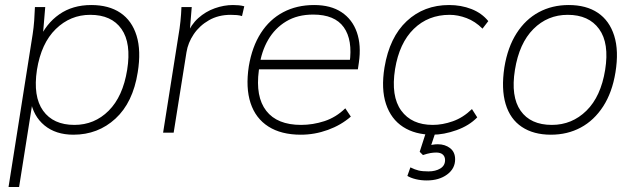

<svg xmlns="http://www.w3.org/2000/svg" viewBox="-20 -528 2525 764"><path d="M14 216 110 -392Q114 -418 116 -445Q118 -472 119 -500H160L149 -369H135Q163 -434 216 -471Q269 -508 343 -508Q413 -508 459 -477Q505 -446 523.5 -386Q542 -326 528 -240Q509 -120 439.5 -56Q370 8 272 8Q202 8 157 -29Q112 -66 101 -131H111L56 216ZM276 -31Q356 -31 412.5 -87.5Q469 -144 486 -250Q503 -356 463.5 -412.5Q424 -469 339 -469Q260 -469 202 -412.5Q144 -356 127 -250Q111 -144 151.5 -87.5Q192 -31 276 -31Z M629 0 690 -386Q695 -414 698 -443Q701 -472 702 -500H743L734 -391L724 -390Q740 -430 769 -456Q798 -482 834.5 -495Q871 -508 907 -508Q919 -508 930 -507Q941 -506 952 -503L943 -464Q934 -467 922.5 -468Q911 -469 898 -469Q849 -469 811.5 -447.5Q774 -426 751 -392Q728 -358 722 -320L671 0Z M1177 8Q1099 8 1048 -24.5Q997 -57 977 -118Q957 -179 970 -264Q983 -342 1018 -396.5Q1053 -451 1107 -479.5Q1161 -508 1230 -508Q1296 -508 1339 -479.5Q1382 -451 1400 -399.5Q1418 -348 1408 -279L1404 -252H995L1001 -290H1388L1371 -277Q1384 -369 1348 -419.5Q1312 -470 1226 -470Q1164 -470 1119 -443Q1074 -416 1047 -369.5Q1020 -323 1012 -263L1010 -248Q996 -143 1039.5 -87Q1083 -31 1178 -31Q1225 -31 1271 -46Q1317 -61 1354 -97L1376 -64Q1337 -30 1284.5 -11Q1232 8 1177 8Z M1701 8Q1632 8 1584 -23Q1536 -54 1516 -114Q1496 -174 1510 -260Q1530 -380 1598.5 -444Q1667 -508 1767 -508Q1815 -508 1856 -492Q1897 -476 1923 -444L1900 -414Q1871 -443 1836.5 -456Q1802 -469 1769 -469Q1684 -469 1626.5 -413Q1569 -357 1552 -253Q1535 -145 1576.5 -88Q1618 -31 1702 -31Q1741 -31 1782 -45.5Q1823 -60 1858 -94L1879 -61Q1847 -28 1796.5 -10Q1746 8 1701 8ZM1678 190Q1655 190 1634.5 185Q1614 180 1601 172L1613 138Q1631 147 1646 150.5Q1661 154 1685 154Q1713 154 1732 142.5Q1751 131 1751 109Q1751 95 1742 87Q1733 79 1716 79Q1705 79 1693 81Q1681 83 1663 89L1650 76L1681 -20H1719L1694 55L1676 53Q1689 50 1700.5 48Q1712 46 1722 46Q1751 46 1771 61.5Q1791 77 1791 106Q1791 143 1759 166.5Q1727 190 1678 190Z M2172 8Q2103 8 2056.5 -23Q2010 -54 1992 -114Q1974 -174 1987 -260Q2000 -340 2035.5 -395.5Q2071 -451 2124 -479.5Q2177 -508 2243 -508Q2313 -508 2359 -477Q2405 -446 2424 -386Q2443 -326 2429 -240Q2416 -160 2380 -104.5Q2344 -49 2291 -20.5Q2238 8 2172 8ZM2176 -31Q2256 -31 2313.5 -87.5Q2371 -144 2388 -250Q2405 -356 2364 -412.5Q2323 -469 2239 -469Q2159 -469 2102.5 -412.5Q2046 -356 2029 -250Q2012 -144 2051.5 -87.5Q2091 -31 2176 -31Z"/></svg>

Font: Mulish ExtraLight
Style: Italic
Weight: 200
Italic angle: -9°
Designer: Vernon Adams
Foundry: Vernon Adams
Version: Version 3.603